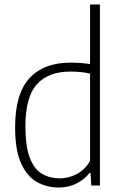

<svg xmlns="http://www.w3.org/2000/svg" viewBox="-20 -828 542 857"><path d="M242 9Q188.5 9 144.2 -16Q100 -41 73.8 -99.8Q47.5 -158.5 47.5 -259.5Q47.5 -409.5 111.5 -479Q175.5 -548.5 295.5 -548.5Q317 -548.5 339.8 -546.8Q362.5 -545 382 -542V-808H426V0H387.5L384 -56.5H380Q358.5 -28.5 323 -9.8Q287.5 9 242 9ZM247 -32Q285.5 -32 322.2 -51Q359 -70 382 -110V-499.5Q343 -508.5 294 -508.5Q196 -508.5 144.8 -452Q93.5 -395.5 93.5 -264Q93.5 -172 113.8 -121.5Q134 -71 168.5 -51.5Q203 -32 247 -32Z"/></svg>

Font: Encode Sans SmCnd XLt
Style: Regular
Weight: 200
Width: 4
Designer: Multiple Designers
Foundry: Impallari Type
Version: Version 3.002; ttfautohint (v1.8.3) -l 8 -r 50 -G 200 -x 14 